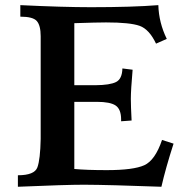

<svg xmlns="http://www.w3.org/2000/svg" viewBox="-20 -713 720 733"><path d="M596.2 0Q398.9 -7.3 301.3 -7.8Q230.5 -7.8 48.3 0V-43.9Q111.8 -43.9 122.8 -74.2Q133.8 -104.5 135.3 -182.6V-574.7Q135.3 -615.7 120.6 -632.6Q106 -649.4 57.6 -649.4V-693.4Q220.7 -685.5 327.1 -685.5Q486.3 -685.5 584.5 -693.4Q586.4 -626.5 616.7 -564.5L575.7 -546.4Q549.8 -601.1 513.2 -614.3Q476.6 -627.4 384.8 -627.4Q350.6 -627.4 263.7 -624.5V-387.7H345.2Q399.9 -388.2 423.1 -399.9Q446.3 -411.6 447.3 -451.7L486.3 -446.8Q479.5 -369.1 479.5 -335.4Q479.5 -309.1 482.4 -252.9L442.4 -250V-256.8Q442.4 -295.9 421.6 -310.1Q400.9 -324.2 349.6 -324.2H263.7V-67.9Q310.1 -63.5 387.7 -63.5Q489.7 -63.5 531 -82.3Q572.3 -101.1 598.6 -178.7L642.6 -164.6Q612.3 -70.8 596.2 0Z"/></svg>

Font: Kelvinch
Style: Bold
Weight: 700
Designer: Paul James Miller
Foundry: High-Logic / Made with FontCreator
Version: Version 3.501;March 28, 2021;FontCreator 13.0.0.2683 64-bit